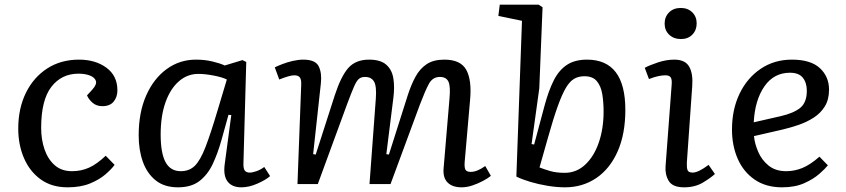

<svg xmlns="http://www.w3.org/2000/svg" viewBox="-20 -787 3618 821"><path d="M318 -532Q388 -532 435 -497.5Q482 -463 482 -401Q482 -372 466 -352.5Q450 -333 418 -333Q393 -333 376.5 -347Q360 -361 352 -379L374 -403Q395 -426 390 -441Q385 -456 364.5 -464Q344 -472 316 -472Q243 -472 199.5 -415.5Q156 -359 156 -240Q156 -190 170.5 -148Q185 -106 214 -80.5Q243 -55 288 -55Q327 -55 360.5 -70Q394 -85 432 -121L470 -82Q457 -64 431 -41.5Q405 -19 365 -2.5Q325 14 269 14Q201 14 154 -20Q107 -54 82.5 -111Q58 -168 58 -237Q58 -323 90.5 -389.5Q123 -456 181.5 -494Q240 -532 318 -532Z M1021 -90Q1020 -67 1026.5 -58Q1033 -49 1048 -49Q1059 -49 1076.5 -55Q1094 -61 1110 -73L1135 -34Q1117 -18 1081 -2Q1045 14 1012 14Q972 14 953 -11Q934 -36 941 -86L969 -295L957 -296L927 -188Q911 -131 889.5 -85.5Q868 -40 833 -13Q798 14 741 14Q683 14 646 -15.5Q609 -45 591 -95Q573 -145 573 -208Q573 -306 605 -378.5Q637 -451 692.5 -491.5Q748 -532 818 -532Q856 -532 889 -524Q922 -516 941 -507L1017 -530L1033 -522ZM753 -55Q790 -55 813.5 -78.5Q837 -102 859 -159Q881 -216 911 -317L950 -447Q930 -457 893.5 -464Q857 -471 828 -471Q781 -471 744.5 -439Q708 -407 687.5 -349Q667 -291 667 -212Q667 -132 688 -93.5Q709 -55 753 -55Z M1587 -365Q1591 -418 1579.5 -438Q1568 -458 1541 -458Q1525 -458 1515 -450Q1505 -442 1494 -417Q1483 -392 1464 -341L1339 0H1252L1268 -425Q1269 -447 1262 -456Q1255 -465 1238 -465Q1219 -465 1174 -447L1155 -499Q1167 -505 1187.5 -513Q1208 -521 1232 -526.5Q1256 -532 1277 -532Q1329 -532 1343 -503Q1357 -474 1352 -430L1319 -128L1330 -126L1411 -378Q1438 -461 1469.5 -496.5Q1501 -532 1558 -532Q1607 -532 1631.5 -510.5Q1656 -489 1662 -452Q1668 -415 1662 -368L1632 -128L1643 -126L1723 -378Q1738 -425 1757 -459.5Q1776 -494 1805 -513Q1834 -532 1880 -532Q1950 -532 1974 -488Q1998 -444 1990 -359L1967 -95Q1965 -70 1970.5 -61Q1976 -52 1993 -52Q2020 -52 2055 -77L2079 -35Q2067 -25 2045.5 -13.5Q2024 -2 2000 6Q1976 14 1954 14Q1914 14 1893.5 -7Q1873 -28 1877 -69L1902 -365Q1907 -418 1897.5 -438Q1888 -458 1861 -458Q1830 -458 1814 -428.5Q1798 -399 1776 -341L1650 0H1560Z M2396 14Q2361 14 2321.5 7.5Q2282 1 2247 -9.5Q2212 -20 2188 -32L2212 -698L2111 -719L2117 -767H2283L2300 -756L2286 -409L2253 -171L2264 -169L2309 -337Q2326 -400 2348 -443.5Q2370 -487 2404 -509.5Q2438 -532 2490 -532Q2654 -532 2654 -317Q2654 -214 2621 -139.5Q2588 -65 2529.5 -25.5Q2471 14 2396 14ZM2479 -461Q2454 -461 2435 -450Q2416 -439 2399.5 -411Q2383 -383 2364.5 -331.5Q2346 -280 2323 -198L2287 -71Q2307 -63 2333 -55.5Q2359 -48 2395 -48Q2445 -48 2482.5 -83Q2520 -118 2540.5 -177.5Q2561 -237 2561 -310Q2561 -349 2555.5 -383.5Q2550 -418 2532.5 -439.5Q2515 -461 2479 -461Z M2822 -686Q2822 -715 2841 -734Q2860 -753 2891 -753Q2921 -753 2940 -734.5Q2959 -716 2959 -687Q2959 -658 2940.5 -639Q2922 -620 2892 -620Q2861 -620 2841.5 -638.5Q2822 -657 2822 -686ZM2852 -424Q2854 -447 2848 -456Q2842 -465 2825 -465Q2812 -465 2795 -461.5Q2778 -458 2755 -449L2737 -497Q2757 -508 2793 -520Q2829 -532 2863 -532Q2910 -532 2927 -502Q2944 -472 2940 -419L2917 -92Q2916 -70 2920 -59.5Q2924 -49 2942 -49Q2966 -49 3010 -82L3037 -43Q3020 -27 2986 -6.5Q2952 14 2905 14Q2856 14 2839.5 -13.5Q2823 -41 2826 -77Z M3366 -532Q3447 -532 3486 -495.5Q3525 -459 3525 -404Q3525 -361 3507 -332Q3489 -303 3459.5 -284Q3430 -265 3395 -253Q3360 -241 3326 -233L3204 -205Q3207 -173 3222 -138Q3237 -103 3266.5 -79Q3296 -55 3342 -55Q3377 -55 3410.5 -68.5Q3444 -82 3484 -117L3520 -80Q3509 -66 3483.5 -43.5Q3458 -21 3418.5 -3.5Q3379 14 3324 14Q3255 14 3207 -19Q3159 -52 3134.5 -108Q3110 -164 3110 -233Q3110 -319 3142.5 -386.5Q3175 -454 3233 -493Q3291 -532 3366 -532ZM3430 -399Q3430 -433 3413 -454.5Q3396 -476 3358 -476Q3289 -476 3248.5 -417.5Q3208 -359 3203 -264L3317 -290Q3374 -303 3402 -326Q3430 -349 3430 -399Z"/></svg>

Font: Literata 7pt
Style: Italic
Weight: 400
Italic angle: -2°
Designer: Latin by Veronika Burian and Jose Scaglione. Greek by Irene Vlachou. Cyrillic by Vera Evstafieva
Foundry: TypeTogether
Version: Version 3.002